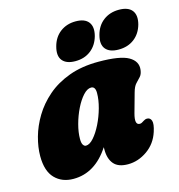

<svg xmlns="http://www.w3.org/2000/svg" viewBox="-101 -744 784 842"><g transform="rotate(-15 291.5 -322.5)"><path d="M462.5 -199Q448.5 -148 473.5 -148Q479 -148 483.2 -150.5Q487.5 -153 494 -157Q502 -162 508.5 -162Q524 -162 529 -147Q534 -132 523 -98Q507 -48 465.8 -19Q424.5 10 378 10Q334 10 314 -13.5Q294 -37 294 -78Q294 -84 294 -90Q229 10 130.5 10Q78.5 10 46.5 -23Q14.5 -56 14.5 -124Q14.5 -164 27 -209.5Q39.5 -255 66 -299Q92.5 -343 134 -379Q175.5 -415 233.8 -436.5Q292 -458 368 -458Q466 -458 504.2 -436Q542.5 -414 537.5 -375.5Q535 -356 525.5 -346Q516 -336 505 -324.2Q494 -312.5 487 -287ZM202.5 -151.5Q202.5 -132.5 208 -124.5Q213.5 -116.5 220.5 -116.5Q237.5 -116.5 256 -137.5Q274.5 -158.5 290.8 -191.2Q307 -224 317 -260.2Q327 -296.5 327 -327.5Q327 -357 307.5 -357Q290 -357 271.5 -336.8Q253 -316.5 237.2 -284.5Q221.5 -252.5 212 -217Q202.5 -181.5 202.5 -151.5ZM272 -486.5Q231.5 -486.5 213.8 -508Q196 -529.5 207 -570.5Q217.5 -610.5 247 -632.8Q276.5 -655 317 -655Q358.5 -655 375.5 -632.8Q392.5 -610.5 382 -570.5Q371 -531 342.2 -508.8Q313.5 -486.5 272 -486.5ZM468.5 -486.5Q427.5 -486.5 409.8 -508Q392 -529.5 403 -570.5Q413.5 -610.5 443 -632.8Q472.5 -655 513.5 -655Q555.5 -655 572.8 -632.8Q590 -610.5 579.5 -570.5Q568.5 -531 539.5 -508.8Q510.5 -486.5 468.5 -486.5Z"/></g></svg>

Font: Fraunces 144pt SuperSoft Black
Style: Italic
Weight: 900
Italic angle: -16°
Version: Version 1.000;[b76b70a41]